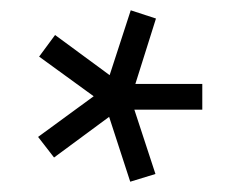

<svg xmlns="http://www.w3.org/2000/svg" viewBox="-20 -724 460 373"><path d="M373 -511H241L282 -386L233 -371L192 -497L85 -418L54 -458L162 -537L56 -614L87 -656L193 -578L234 -704L283 -688L243 -561H373Z"/></svg>

Font: Titillium Web
Style: Regular
Weight: 400
Version: Version 1.002;PS 57.000;hotconv 1.0.70;makeotf.lib2.5.55311